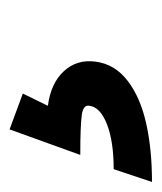

<svg xmlns="http://www.w3.org/2000/svg" viewBox="-8 -82 330 391"><g transform="rotate(-90 156.5 113.0)"><path d="M-19 258 7 180Q63 180 98 166.5Q133 153 136 131Q139 118 117 115Q95 112 36 112L88 -32L161 -5L136 46Q182 52 206.5 78.5Q231 105 226 143Q221 182 187.5 208Q154 234 101 246Q48 258 -19 258Z"/></g></svg>

Font: Finlandica SemiBold
Style: Italic
Weight: 600
Italic angle: -8°
Designer: Niklas Ekholm, Juho Hiilivirta, Jaakko Suomalainen
Foundry: Helsinki Type Studio
Version: Version 1.063